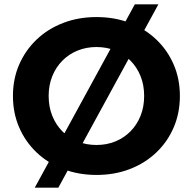

<svg xmlns="http://www.w3.org/2000/svg" viewBox="-20 -790 884 880"><path d="M422.5 11.8Q339.9 11.8 269.6 -15.2Q199.4 -42.2 147.9 -91.1Q96.4 -140 67.9 -206Q39.3 -271.9 39.3 -350.2Q39.3 -428.5 67.9 -494.1Q96.5 -559.8 148 -608.9Q199.6 -658 269.6 -684.9Q339.5 -711.8 422.2 -711.8Q505.2 -711.8 574.8 -685Q644.4 -658.2 695.9 -609.3Q747.3 -560.4 775.9 -494.5Q804.5 -428.7 804.5 -350.1Q804.5 -271.6 775.9 -205.5Q747.3 -139.4 695.9 -90.6Q644.4 -41.8 574.8 -15Q505.2 11.8 422.5 11.8ZM422.2 -125.5Q469.1 -125.5 508.8 -141.8Q548.5 -158.1 578.1 -188.1Q607.7 -218.1 624.2 -259.2Q640.7 -300.3 640.7 -350.2Q640.7 -400.1 624.3 -440.9Q607.8 -481.8 578.2 -511.8Q548.6 -541.8 508.8 -558.1Q469.1 -574.5 422.2 -574.5Q375.3 -574.5 335.4 -558.1Q295.5 -541.8 265.8 -511.8Q236.1 -481.7 219.6 -440.8Q203 -399.8 203 -350.2Q203 -300.6 219.5 -259.4Q236 -218.3 265.7 -188.1Q295.4 -158 335.3 -141.7Q375.3 -125.5 422.2 -125.5ZM139.4 70 597.8 -770H705.9L247.5 70Z"/></svg>

Font: Montserrat Alternates Thin
Style: Regular
Weight: 100
Designer: Julieta Ulanovsky
Foundry: Julieta Ulanovsky
Version: Version 9.000